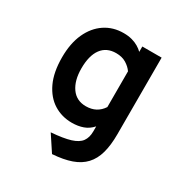

<svg xmlns="http://www.w3.org/2000/svg" viewBox="-168 -656 951 991"><g transform="rotate(30 308.0 -160.0)"><path d="M278 203 216 109Q288.5 103.5 329.5 90.8Q370.5 78 387.2 54.8Q404 31.5 404 -5V-35Q381.5 -9.5 351.8 1.2Q322 12 285 12Q225 12 177 -18Q129 -48 101 -107.5Q73 -167 73 -256Q73 -339 100.2 -398.8Q127.5 -458.5 175.8 -490.8Q224 -523 287 -523Q314.5 -523 336.5 -517Q358.5 -511 375.2 -501Q392 -491 404 -479V-511H519V-54Q519 11 506 57.8Q493 104.5 464.5 135.2Q436 166 390 182.2Q344 198.5 278 203ZM305 -98Q338 -98 362.8 -111.2Q387.5 -124.5 404 -150V-363Q390 -383.5 365.2 -398.8Q340.5 -414 305 -414Q248 -414 218 -373.2Q188 -332.5 188 -256Q188 -184 218.5 -141Q249 -98 305 -98Z"/></g></svg>

Font: Overpass Mono Light
Style: Regular
Weight: 300
Monospace: yes
Designer: Delve Withrington, Dave Bailey
Foundry: Delve Fonts LLC
Version: Version 4.000